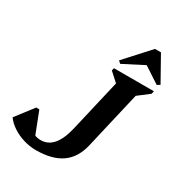

<svg xmlns="http://www.w3.org/2000/svg" viewBox="-231 -1073 1149 1232"><g transform="rotate(30 343.0 -456.5)"><path d="M218 16Q171 16 125.5 2Q80 -12 43 -36.5Q6 -61 -16 -92L84 -222H107L169 -63Q188 -55 213 -55Q320 -55 360 -226L450 -612L385 -671L390 -690H686L681 -669L599 -606L501 -185Q478 -83 408.5 -33.5Q339 16 218 16ZM410 -734 393 -750 556 -929H600L702 -747L681 -734L562 -812Z"/></g></svg>

Font: Platypi SemiBold
Style: Italic
Weight: 600
Italic angle: -13°
Designer: David Sargent
Foundry: Bolt Cutter Type
Version: Version 1.200; ttfautohint (v1.8.4.7-5d5b)